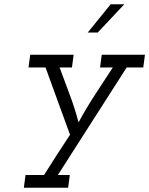

<svg xmlns="http://www.w3.org/2000/svg" viewBox="-20 -632 701 902"><path d="M100 190H187Q217 142 247.5 95Q278 48 309 1Q280 -78 251.5 -156.5Q223 -235 194 -315H114L122 -375H326L318 -315H260Q284 -250 308 -186Q332 -122 349 -57Q383 -120 425 -185Q467 -250 510 -315H450L458 -375H661L653 -315H575Q494 -188 413.5 -62.5Q333 63 252 190H308L300 250H92ZM392 -479Q419 -512 446 -545.5Q473 -579 500 -612H564Q525 -571 501.5 -545.5Q478 -520 439 -479Z"/></svg>

Font: Josefin Slab SemiBold
Style: Italic
Weight: 600
Italic angle: -12°
Designer: Santiago Orozco
Foundry: Typemade
Version: Version 2.000